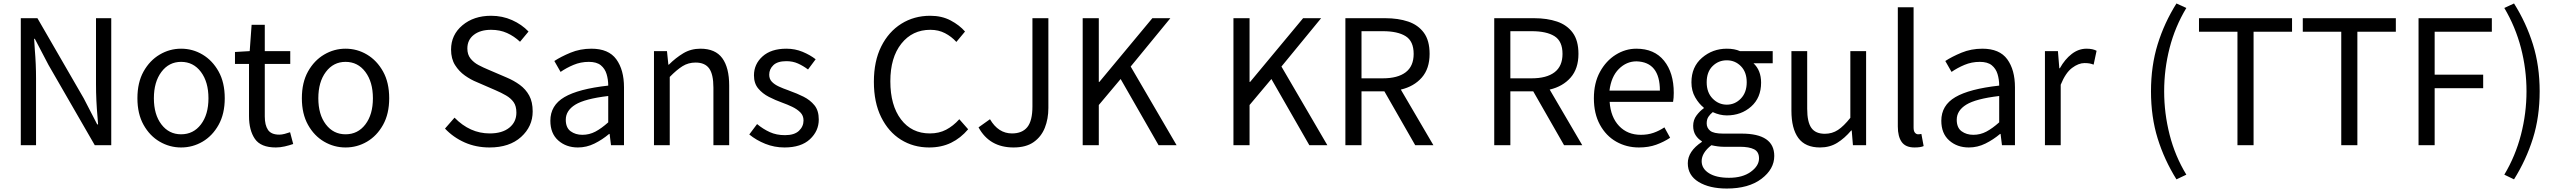

<svg xmlns="http://www.w3.org/2000/svg" viewBox="-20 -838 14767 1108"><path d="M100 0V-733H196L463 -271L541 -120H546Q545 -140 543 -160Q534 -258 534 -352V-733H622V0H527L260 -463L181 -614H177Q179 -583 181 -550Q188 -468 188 -385V0Z M1025 13Q959 13 901.5 -20.5Q844 -54 808.5 -117.5Q773 -181 773 -271Q773 -362 808.5 -425.5Q844 -489 901.5 -523Q959 -557 1025 -557Q1092 -557 1149 -523Q1206 -489 1241.5 -425.5Q1277 -362 1277 -271Q1277 -181 1241.5 -117.5Q1206 -54 1149 -20.5Q1092 13 1025 13ZM1025 -63Q1096 -63 1139.5 -120Q1183 -177 1183 -271Q1183 -365 1139.5 -423Q1096 -481 1025 -481Q955 -481 911.5 -423Q868 -365 868 -271Q868 -177 911.5 -120Q955 -63 1025 -63Z M1572 13Q1485 13 1451 -36.5Q1417 -86 1417 -168V-469H1336V-538L1421 -543L1432 -695H1508V-543H1655V-469H1508V-166Q1508 -116 1526.5 -88.5Q1545 -61 1592 -61Q1606 -61 1623 -65.5Q1640 -70 1654 -75L1672 -7Q1649 1 1623 7Q1597 13 1572 13Z M1974 13Q1908 13 1850.5 -20.5Q1793 -54 1757.5 -117.5Q1722 -181 1722 -271Q1722 -362 1757.5 -425.5Q1793 -489 1850.5 -523Q1908 -557 1974 -557Q2041 -557 2098 -523Q2155 -489 2190.5 -425.5Q2226 -362 2226 -271Q2226 -181 2190.5 -117.5Q2155 -54 2098 -20.5Q2041 13 1974 13ZM1974 -63Q2045 -63 2088.5 -120Q2132 -177 2132 -271Q2132 -365 2088.5 -423Q2045 -481 1974 -481Q1904 -481 1860.5 -423Q1817 -365 1817 -271Q1817 -177 1860.5 -120Q1904 -63 1974 -63Z M2805 13Q2727 13 2661.5 -16Q2596 -45 2548 -96L2603 -159Q2692 -68 2806 -68Q2878 -68 2919 -101Q2960 -134 2960 -188Q2960 -226 2944 -248.5Q2928 -271 2900.5 -287Q2873 -303 2838 -318L2732 -364Q2697 -378 2663 -402Q2629 -426 2606 -462.5Q2583 -499 2583 -552Q2583 -637 2648.5 -692Q2714 -747 2814 -747Q2879 -747 2935 -722Q2991 -697 3030 -656L2981 -597Q2947 -629 2906 -647.5Q2865 -666 2814 -666Q2752 -666 2714.5 -637Q2677 -608 2677 -558Q2677 -523 2695.5 -500Q2714 -477 2741.5 -462.5Q2769 -448 2798 -436L2903 -391Q2946 -373 2980 -348Q3014 -323 3034 -286.5Q3054 -250 3054 -195Q3054 -108 2987 -47.5Q2920 13 2805 13Z M3315 13Q3247 13 3201.5 -27.5Q3156 -68 3156 -141Q3156 -230 3237 -277.5Q3318 -325 3490 -344Q3490 -379 3480.5 -410.5Q3471 -442 3447 -461.5Q3423 -481 3378 -481Q3331 -481 3289.5 -463.5Q3248 -446 3215 -423L3179 -486Q3217 -511 3272.5 -534Q3328 -557 3393 -557Q3492 -557 3536.5 -496Q3581 -435 3581 -334V0H3506L3498 -65H3495Q3456 -32 3410.5 -9.5Q3365 13 3315 13ZM3341 -60Q3381 -60 3416 -78.5Q3451 -97 3490 -132V-284Q3355 -268 3300 -234Q3245 -200 3245 -147Q3245 -101 3273 -80.5Q3301 -60 3341 -60Z M3754 0V-543H3829L3837 -465H3840Q3879 -504 3923 -530.5Q3967 -557 4022 -557Q4108 -557 4148 -502.5Q4188 -448 4188 -344V0H4097V-332Q4097 -409 4072.5 -443Q4048 -477 3994 -477Q3952 -477 3918.5 -456Q3885 -435 3845 -394V0Z M4507 13Q4449 13 4396.5 -8Q4344 -29 4304 -62L4349 -122Q4384 -93 4422.5 -75.5Q4461 -58 4510 -58Q4564 -58 4590.5 -83Q4617 -108 4617 -143Q4617 -171 4598.5 -189.5Q4580 -208 4552 -221.5Q4524 -235 4493 -246Q4454 -260 4417 -279Q4380 -298 4355.5 -327.5Q4331 -357 4331 -403Q4331 -468 4380.5 -512.5Q4430 -557 4518 -557Q4568 -557 4611.5 -539Q4655 -521 4687 -496L4643 -437Q4615 -458 4585 -471.5Q4555 -485 4518 -485Q4467 -485 4443 -462Q4419 -439 4419 -407Q4419 -382 4434.5 -366Q4450 -350 4475 -338.5Q4500 -327 4529 -317Q4534 -315 4539 -313Q4579 -299 4617 -280Q4655 -261 4680 -230.5Q4705 -200 4705 -148Q4705 -82 4654 -34.5Q4603 13 4507 13Z M5342 13Q5251 13 5179 -32Q5107 -77 5065 -162Q5023 -247 5023 -366Q5023 -485 5065.5 -570Q5108 -655 5181.5 -701Q5255 -747 5348 -747Q5415 -747 5466 -720Q5517 -693 5549 -656L5499 -596Q5471 -627 5433.5 -646.5Q5396 -666 5349 -666Q5245 -666 5181.5 -586Q5118 -506 5118 -369Q5118 -230 5179.5 -149Q5241 -68 5346 -68Q5399 -68 5440 -89.5Q5481 -111 5516 -150L5567 -92Q5524 -41 5468.5 -14Q5413 13 5342 13Z M5829 13Q5690 13 5627 -103L5693 -150Q5741 -68 5820 -68Q5879 -68 5908.5 -104.5Q5938 -141 5938 -224V-733H6030V-215Q6030 -152 6009.5 -100.5Q5989 -49 5945 -18Q5901 13 5829 13Z M6228 0V-733H6321V-365H6324L6630 -733H6734L6505 -454L6770 0H6666L6447 -382L6321 -232V0Z M7098 0V-733H7191V-365H7194L7500 -733H7604L7375 -454L7640 0H7536L7317 -382L7191 -232V0Z M7837 -658V-386H7960Q8046 -386 8092 -421Q8138 -456 8138 -527Q8138 -600 8092 -629Q8046 -658 7960 -658ZM8252 0H8147L7969 -311H7837V0H7744V-733H7974Q8049 -733 8106.5 -713.5Q8164 -694 8197 -649Q8230 -604 8230 -527Q8230 -442 8185 -390.5Q8140 -339 8064 -321Z M8696 -658V-386H8819Q8905 -386 8951 -421Q8997 -456 8997 -527Q8997 -600 8951 -629Q8905 -658 8819 -658ZM9111 0H9006L8828 -311H8696V0H8603V-733H8833Q8908 -733 8965.5 -713.5Q9023 -694 9056 -649Q9089 -604 9089 -527Q9089 -442 9044 -390.5Q8999 -339 8923 -321Z M9438 13Q9366 13 9307 -20.5Q9248 -54 9213 -118Q9178 -182 9178 -271Q9178 -359 9213 -423Q9248 -487 9304 -522Q9360 -557 9423 -557Q9527 -557 9583 -487.5Q9639 -418 9639 -302Q9639 -272 9635 -250H9269Q9275 -162 9323.5 -111Q9372 -60 9449 -60Q9489 -60 9522 -71.5Q9555 -83 9585 -103L9618 -43Q9582 -19 9538 -3Q9494 13 9438 13ZM9268 -315H9559Q9559 -480 9424 -484Q9366 -484 9322 -440Q9278 -396 9268 -315Z M9945 250Q9845 250 9782.5 212Q9720 174 9720 104Q9720 35 9801 -19V-23Q9779 -36 9765 -58Q9751 -80 9751 -112Q9751 -146 9770.5 -172Q9790 -198 9812 -213V-217Q9784 -239 9762.5 -276.5Q9741 -314 9741 -363Q9741 -452 9802 -504.5Q9863 -557 9945 -557Q9990 -557 10021 -543H10210V-473H10099Q10143 -432 10143 -361Q10143 -274 10085.5 -223Q10028 -172 9945 -172Q9905 -172 9864 -191Q9849 -179 9839 -164Q9829 -149 9829 -126Q9829 -100 9849 -83.5Q9869 -67 9924 -67H10030Q10219 -67 10219 62Q10219 138 10145 194Q10071 250 9945 250ZM9945 -234Q9992 -234 10026 -269Q10060 -304 10060 -363Q10060 -422 10026.5 -456Q9993 -490 9945 -490Q9897 -490 9863 -456.5Q9829 -423 9829 -363Q9829 -304 9863.5 -269Q9898 -234 9945 -234ZM9958 188Q10036 188 10083.5 153.5Q10131 119 10131 76Q10131 38 10102.5 23.5Q10074 9 10020 9H9926Q9896 9 9856 0Q9800 44 9800 92Q9800 135 9842 161.5Q9884 188 9958 188Z M10483 13Q10398 13 10358 -41.5Q10318 -96 10318 -199V-543H10409V-210Q10409 -134 10433 -100Q10457 -66 10511 -66Q10553 -66 10586.5 -88Q10620 -110 10658 -158V-543H10749V0H10673L10666 -85H10663Q10625 -40 10582 -13.5Q10539 13 10483 13Z M11028 13Q10977 13 10954.5 -18.5Q10932 -50 10932 -108V-796H11023V-102Q11023 -81 11031 -72Q11039 -63 11049 -63Q11053 -63 11057 -63.5Q11061 -64 11068 -65L11081 5Q11064 13 11028 13Z M11342 13Q11274 13 11228.5 -27.5Q11183 -68 11183 -141Q11183 -230 11264 -277.5Q11345 -325 11517 -344Q11517 -379 11507.5 -410.5Q11498 -442 11474 -461.5Q11450 -481 11405 -481Q11358 -481 11316.5 -463.5Q11275 -446 11242 -423L11206 -486Q11244 -511 11299.5 -534Q11355 -557 11420 -557Q11519 -557 11563.5 -496Q11608 -435 11608 -334V0H11533L11525 -65H11522Q11483 -32 11437.5 -9.5Q11392 13 11342 13ZM11368 -60Q11408 -60 11443 -78.5Q11478 -97 11517 -132V-284Q11382 -268 11327 -234Q11272 -200 11272 -147Q11272 -101 11300 -80.5Q11328 -60 11368 -60Z M11781 0V-543H11856L11864 -444H11867Q11896 -496 11935.5 -526.5Q11975 -557 12021 -557Q12057 -557 12079 -545L12062 -465Q12049 -470 12037.5 -472Q12026 -474 12009 -474Q11975 -474 11937.5 -446Q11900 -418 11872 -349V0Z M12540 197Q12470 85 12431.5 -39Q12393 -163 12393 -311Q12393 -458 12431.5 -582.5Q12470 -707 12540 -818L12597 -792Q12532 -684 12500.5 -561.5Q12469 -439 12469 -311Q12469 -184 12500.5 -60.5Q12532 63 12597 170Z M12892 0V-655H12670V-733H13207V-655H12985V0Z M13491 0V-655H13269V-733H13806V-655H13584V0Z M13937 0V-733H14360V-655H14030V-407H14310V-329H14030V0Z M14488 197 14432 170Q14496 63 14528 -60.5Q14560 -184 14560 -311Q14560 -439 14528 -561.5Q14496 -684 14432 -792L14488 -818Q14558 -707 14597 -582.5Q14636 -458 14636 -311Q14636 -163 14597 -39Q14558 85 14488 197Z"/></svg>

Font: Noto Sans CJK KR Regular (TTF)
Style: Regular
Weight: 400
Designer: Ryoko NISHIZUKA 西塚涼子 (kana & ideographs); Paul D. Hunt (Latin, Greek & Cyrillic); Wenlong ZHANG 张文龙 (bopomofo); Sandoll 
Foundry: Adobe Systems Incorporated
Version: Version 1.004;PS 1.004;hotconv 1.0.82;makeotf.lib2.5.63406